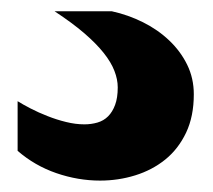

<svg xmlns="http://www.w3.org/2000/svg" viewBox="-20 -20 378 340"><path d="M11.2 159.2Q20.5 165 34.2 172.1Q47.9 179.2 64 185.5Q80.1 191.9 96.9 196Q113.8 200.2 129.4 200.2Q141.6 200.2 152.6 197Q163.6 193.8 171.4 186Q179.2 178.2 183.8 165.8Q188.5 153.3 188.5 134.8Q188.5 120.6 182.6 105.5Q176.8 90.3 163.6 73.7Q150.4 57.1 129.2 38.8Q107.9 20.5 76.7 0H178.2Q207 6.3 233.4 19.5Q259.8 32.7 279.8 51.8Q299.8 70.8 311.5 94.7Q323.2 118.7 323.2 147Q323.2 186 309.6 214.8Q295.9 243.7 272.7 262.5Q249.5 281.2 219.5 290.5Q189.5 299.8 157.2 299.8Q118.2 299.8 79.8 286.6Q41.5 273.4 11.2 247.1Z"/></svg>

Font: Corben
Style: Bold
Weight: 700
Designer: vernon adams
Foundry: vernon adams
Version: Version 1.101; ttfautohint (v1.6)